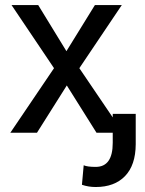

<svg xmlns="http://www.w3.org/2000/svg" viewBox="-20 -522 571 755"><path d="M130.9 -501 241.2 -320.8 352.5 -501 353.5 -502H354.5H454.6H459L456.5 -498.5L292 -253.9L461.9 -3.4L463.9 0H460H360.8H359.4L358.9 -1L242.7 -186L126 -1L125.5 0H124.5H24.4H20.5L22.9 -3.4L192.4 -253.9L27.8 -498.5L25.4 -502H29.8H128.9H130.4ZM513.7 -74.2V45.4Q513.2 127.4 471.7 170.4Q430.2 213.4 356.4 213.4Q327.6 213.4 302.2 204.6L309.1 127.9Q323.7 134.3 356.4 134.3Q423.3 134.3 423.3 39.6V-74.2Z"/></svg>

Font: MAUL
Style: Regular
Weight: 400
Designer: MAUL
Version: Version 1.0; 2020; ttfautohint (v1.8.3)